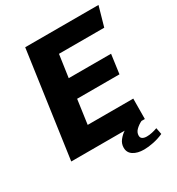

<svg xmlns="http://www.w3.org/2000/svg" viewBox="-195 -810 998 1080"><g transform="rotate(-30 304.0 -269.5)"><path d="M35 0 132 -686H608L572 -559H278L257 -413H532L515 -289H240L218 -132H514L513 0ZM424 147Q382 147 355.5 130Q329 113 329 81Q329 54 346 33Q363 12 382 0H491Q469 11 452.5 27Q436 43 436 64Q436 78 446.5 84.5Q457 91 474 91Q491 91 509 87Q527 83 543 77L551 119Q520 133 486 140Q452 147 424 147Z"/></g></svg>

Font: Chivo Mono
Style: Bold Italic
Weight: 700
Italic angle: -8.05°
Monospace: yes
Version: Version 1.008